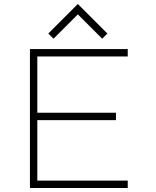

<svg xmlns="http://www.w3.org/2000/svg" viewBox="-20 -942 780 962"><path d="M130 -696H620V-659H167V-377H561V-340H167V-37H620V0H130ZM222 -774 370 -922 518 -774 492 -748 370 -870 248 -748Z"/></svg>

Font: Major Mono Display
Style: Regular
Weight: 400
Designer: Emre Parlak
Foundry: Emre Parlak
Version: Version 2.000; ttfautohint (v1.8) -l 8 -r 50 -G 200 -x 14 -D